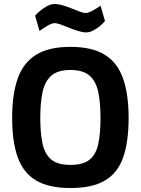

<svg xmlns="http://www.w3.org/2000/svg" viewBox="-20 -929 704 960"><path d="M331.9 11.1Q223.1 11.1 159.4 -27.3Q95.7 -65.8 68.2 -143.7Q40.7 -221.7 40.7 -339.3Q40.7 -457 68.4 -535.9Q96 -614.7 159.7 -654.7Q223.4 -694.7 331.9 -694.7Q440.8 -694.7 504.3 -655Q567.8 -615.3 595.5 -536.2Q623.1 -457 623.1 -339.3Q623.1 -219.8 595.8 -141.9Q568.4 -63.9 504.9 -26.4Q441.4 11.1 331.9 11.1ZM331.9 -104.5Q395.3 -104.5 427.5 -130.3Q459.7 -156.1 471.1 -208.3Q482.5 -260.5 482.5 -339.3Q482.5 -416.7 471 -470.1Q459.5 -523.6 427.2 -551.3Q395 -579.1 331.9 -579.1Q269.6 -579.1 237.3 -551.3Q205.1 -523.6 193.2 -470.4Q181.4 -417.3 181.4 -339.3Q181.4 -262.4 192.9 -210Q204.5 -157.6 236.7 -131Q268.9 -104.5 331.9 -104.5ZM411 -767Q393.4 -767 371 -773.9Q348.5 -780.7 325.5 -790.2Q302.4 -799.7 283.2 -806.6Q264 -813.4 253.3 -813.4Q239.6 -813.4 216.8 -800Q194.1 -786.5 177.7 -774.2L155.5 -850.5Q166.9 -863.5 182.8 -876.7Q198.8 -889.9 217.1 -899.4Q235.4 -908.9 252 -908.9Q271.7 -908.9 294.7 -902Q317.6 -895.2 339.2 -886.4Q360.9 -877.6 379.3 -870.7Q397.6 -863.9 408.9 -863.9Q421 -863.9 443.5 -876.2Q466.1 -888.6 482.8 -900.5L505 -823.8Q495.3 -811.8 479.4 -798.6Q463.6 -785.4 445.7 -776.2Q427.9 -767 411 -767Z"/></svg>

Font: Cairo
Style: Regular
Weight: 400
Designer: Mohamed Gaber, Accademia di Belle Arti di Urbino
Foundry: Kief Type Foundry, Accademia di Belle Arti di Urbino
Version: Version 3.120